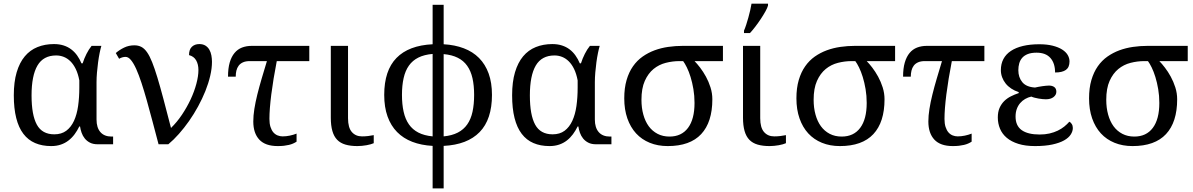

<svg xmlns="http://www.w3.org/2000/svg" viewBox="-20 -786 6502 1046"><path d="M512.2 0Q487.3 0 470.2 -8.8Q453.1 -17.6 441.9 -31.5Q430.7 -45.4 424.6 -62.7Q418.5 -80.1 416 -97.2H412.1Q400.9 -74.2 386.5 -54.7Q372.1 -35.2 353.5 -20.8Q335 -6.3 311.5 1.7Q288.1 9.8 258.8 9.8Q209.5 9.8 171.4 -6.6Q133.3 -22.9 107.4 -56.9Q81.5 -90.8 68.4 -143.1Q55.2 -195.3 55.2 -267.1Q55.2 -339.4 70.8 -392.1Q86.4 -444.8 115 -479Q143.6 -513.2 184.1 -529.5Q224.6 -545.9 273.9 -545.9Q303.2 -545.9 326.7 -538.3Q350.1 -530.8 368.4 -516.8Q386.7 -502.9 400.4 -483.6Q414.1 -464.4 423.8 -440.9H430.2Q438.5 -467.3 451.2 -492.4Q463.9 -517.6 479 -536.1H532.2Q527.8 -521.5 522.9 -497.8Q518.1 -474.1 514.4 -446.8Q510.7 -419.4 508.3 -391.1Q505.9 -362.8 505.9 -338.9V-134.8Q505.9 -90.3 527.1 -66.2Q548.3 -42 587.9 -42H596.2V0ZM275.9 -54.2Q314.9 -54.2 341.1 -73.7Q367.2 -93.3 383.1 -127.7Q398.9 -162.1 405.5 -208.5Q412.1 -254.9 412.1 -309.1V-348.1Q405.3 -384.3 392.8 -409.9Q380.4 -435.5 363.8 -451.9Q347.2 -468.3 327.4 -476.1Q307.6 -483.9 286.1 -483.9Q216.3 -483.9 184.1 -429Q151.9 -374 151.9 -266.1Q151.9 -159.7 180.7 -106.9Q209.5 -54.2 275.9 -54.2Z M1134.8 -449.2Q1134.8 -413.1 1125.2 -372.6Q1115.7 -332 1098.9 -290Q1082 -248 1059.3 -206.3Q1036.6 -164.6 1010 -126.7Q983.4 -88.9 954.6 -56.4Q925.8 -23.9 897 0H843.8Q826.7 -64.5 810.8 -124.8Q794.9 -185.1 780 -238Q765.1 -291 750.7 -334.7Q736.3 -378.4 722.2 -409.9Q708 -441.4 693.6 -458.7Q679.2 -476.1 664.1 -476.1Q655.8 -476.1 646.7 -473.6Q637.7 -471.2 628.9 -465.8L610.8 -497.1Q630.4 -514.2 656 -526.6Q681.6 -539.1 711.9 -539.1Q733.4 -539.1 750 -530.5Q766.6 -522 781 -501.5Q795.4 -481 808.8 -447.3Q822.3 -413.6 837.4 -363.8Q852.5 -314 870.6 -245.8Q888.7 -177.7 911.6 -88.9Q943.8 -120.1 971.2 -160.9Q998.5 -201.7 1018.6 -244.6Q1038.6 -287.6 1049.8 -329.6Q1061 -371.6 1061 -404.8Q1061 -435.5 1048.6 -457.3Q1036.1 -479 1009.8 -485.8Q1009.8 -516.6 1025.4 -531.2Q1041 -545.9 1065.9 -545.9Q1085.9 -545.9 1099.4 -537.4Q1112.8 -528.8 1120.6 -515.1Q1128.4 -501.5 1131.6 -484.1Q1134.8 -466.8 1134.8 -449.2Z M1665 -453.1H1487.8Q1468.3 -352.5 1458 -271.7Q1447.8 -190.9 1447.8 -138.2Q1447.8 -112.8 1453.6 -94.5Q1459.5 -76.2 1469.2 -64.9Q1479 -53.7 1492.2 -48.3Q1505.4 -43 1520 -43Q1538.6 -43 1558.6 -47.1Q1578.6 -51.3 1595.7 -58.1V-14.2Q1586.4 -8.3 1576.4 -3.9Q1566.4 0.5 1554.2 3.4Q1542 6.3 1527.1 8.1Q1512.2 9.8 1493.2 9.8Q1425.3 9.8 1392.6 -25.4Q1359.9 -60.5 1359.9 -124Q1359.9 -155.8 1365.7 -192.6Q1371.6 -229.5 1381.8 -270.8Q1392.1 -312 1405.5 -357.7Q1418.9 -403.3 1434.1 -453.1H1340.8Q1318.8 -453.1 1304 -446.5Q1289.1 -439.9 1280.3 -428.2Q1271.5 -416.5 1267.8 -401.1Q1264.2 -385.7 1264.2 -368.2H1222.2Q1222.2 -413.6 1231.4 -445.3Q1240.7 -477.1 1257.6 -497.3Q1274.4 -517.6 1298.3 -526.9Q1322.3 -536.1 1351.1 -536.1H1665Z M1876 -536.1V-142.1Q1876 -90.8 1896.7 -66.9Q1917.5 -43 1952.1 -43Q1970.2 -43 1985.4 -44.9Q2000.5 -46.9 2016.1 -49.8V-5.9Q2009.8 -2.9 1999.5 0Q1989.3 2.9 1977.3 5.1Q1965.3 7.3 1952.1 8.5Q1939 9.8 1927.2 9.8Q1889.2 9.8 1861.8 1.7Q1834.5 -6.3 1816.9 -24.4Q1799.3 -42.5 1790.8 -72.3Q1782.2 -102.1 1782.2 -145V-536.1Z M2660.2 -269Q2660.2 -135.3 2593 -66.4Q2525.9 2.4 2397 8.8V240.2H2336.9V8.8Q2274.9 5.4 2226.1 -13.4Q2177.2 -32.2 2143.3 -66.7Q2109.4 -101.1 2091.3 -151.6Q2073.2 -202.1 2073.2 -269Q2073.2 -401.9 2139.9 -470.2Q2206.5 -538.6 2336.9 -544.9V-759.8H2397V-544.9Q2458 -541.5 2506.8 -522.9Q2555.7 -504.4 2589.8 -470Q2624 -435.5 2642.1 -385.5Q2660.2 -335.4 2660.2 -269ZM2169.9 -269Q2169.9 -217.3 2179 -177Q2188 -136.7 2207.8 -108.4Q2227.5 -80.1 2259.3 -63.7Q2291 -47.4 2336.9 -43V-492.2Q2291 -488.3 2259.3 -472.4Q2227.5 -456.5 2207.8 -428.7Q2188 -400.9 2179 -360.8Q2169.9 -320.8 2169.9 -269ZM2563 -269Q2563 -320.3 2554 -360.1Q2544.9 -399.9 2525.1 -427.7Q2505.4 -455.6 2473.6 -471.4Q2441.9 -487.3 2397 -491.2V-43Q2442.4 -47.4 2474.1 -63.7Q2505.9 -80.1 2525.6 -108.4Q2545.4 -136.7 2554.2 -177Q2563 -217.3 2563 -269Z M3227.1 0Q3202.1 0 3185.1 -8.8Q3168 -17.6 3156.7 -31.5Q3145.5 -45.4 3139.4 -62.7Q3133.3 -80.1 3130.9 -97.2H3127Q3115.7 -74.2 3101.3 -54.7Q3086.9 -35.2 3068.4 -20.8Q3049.8 -6.3 3026.4 1.7Q3002.9 9.8 2973.6 9.8Q2924.3 9.8 2886.2 -6.6Q2848.1 -22.9 2822.3 -56.9Q2796.4 -90.8 2783.2 -143.1Q2770 -195.3 2770 -267.1Q2770 -339.4 2785.6 -392.1Q2801.3 -444.8 2829.8 -479Q2858.4 -513.2 2898.9 -529.5Q2939.5 -545.9 2988.8 -545.9Q3018.1 -545.9 3041.5 -538.3Q3064.9 -530.8 3083.3 -516.8Q3101.6 -502.9 3115.2 -483.6Q3128.9 -464.4 3138.7 -440.9H3145Q3153.3 -467.3 3166 -492.4Q3178.7 -517.6 3193.8 -536.1H3247.1Q3242.7 -521.5 3237.8 -497.8Q3232.9 -474.1 3229.2 -446.8Q3225.6 -419.4 3223.1 -391.1Q3220.7 -362.8 3220.7 -338.9V-134.8Q3220.7 -90.3 3241.9 -66.2Q3263.2 -42 3302.7 -42H3311V0ZM2990.7 -54.2Q3029.8 -54.2 3055.9 -73.7Q3082 -93.3 3097.9 -127.7Q3113.8 -162.1 3120.4 -208.5Q3127 -254.9 3127 -309.1V-348.1Q3120.1 -384.3 3107.7 -409.9Q3095.2 -435.5 3078.6 -451.9Q3062 -468.3 3042.2 -476.1Q3022.5 -483.9 3001 -483.9Q2931.2 -483.9 2898.9 -429Q2866.7 -374 2866.7 -266.1Q2866.7 -159.7 2895.5 -106.9Q2924.3 -54.2 2990.7 -54.2Z M3860.8 -245.1Q3860.8 -120.6 3800 -55.4Q3739.3 9.8 3617.7 9.8Q3563.5 9.8 3519.8 -8.1Q3476.1 -25.9 3445.3 -59.3Q3414.6 -92.8 3397.7 -141.1Q3380.9 -189.5 3380.9 -250Q3380.9 -306.6 3393.6 -349.9Q3406.2 -393.1 3428.5 -424.8Q3450.7 -456.5 3481 -477.8Q3511.2 -499 3546.4 -512Q3581.5 -524.9 3620.6 -530.5Q3659.7 -536.1 3698.7 -536.1H3918.5V-453.1H3763.7Q3777.3 -439.5 3794.2 -417.5Q3811 -395.5 3825.9 -368.4Q3840.8 -341.3 3850.8 -309.8Q3860.8 -278.3 3860.8 -245.1ZM3474.6 -242.2Q3474.6 -198.2 3484.9 -161.4Q3495.1 -124.5 3514.4 -98.1Q3533.7 -71.8 3562.3 -56.9Q3590.8 -42 3627.4 -42Q3692.9 -42 3728.3 -89.4Q3763.7 -136.7 3763.7 -225.1Q3763.7 -264.6 3757.6 -300.5Q3751.5 -336.4 3742.2 -366.5Q3732.9 -396.5 3721.9 -418.7Q3710.9 -440.9 3701.7 -453.1H3681.6Q3644 -453.1 3606.9 -443.6Q3569.8 -434.1 3540.5 -410.2Q3511.2 -386.2 3492.9 -345.5Q3474.6 -304.7 3474.6 -242.2Z M4121.6 -536.1V-142.1Q4121.6 -90.8 4142.3 -66.9Q4163.1 -43 4197.8 -43Q4215.8 -43 4231 -44.9Q4246.1 -46.9 4261.7 -49.8V-5.9Q4255.4 -2.9 4245.1 0Q4234.9 2.9 4222.9 5.1Q4210.9 7.3 4197.8 8.5Q4184.6 9.8 4172.9 9.8Q4134.8 9.8 4107.4 1.7Q4080.1 -6.3 4062.5 -24.4Q4044.9 -42.5 4036.4 -72.3Q4027.8 -102.1 4027.8 -145V-536.1ZM4033.2 -619.1Q4039.1 -632.3 4045.2 -651.1Q4051.3 -669.9 4056.9 -689.9Q4062.5 -710 4067.1 -730Q4071.8 -750 4074.2 -766.1H4164.1V-755.9Q4161.1 -744.1 4150.4 -724.6Q4139.6 -705.1 4125.2 -683.3Q4110.8 -661.6 4095 -640.9Q4079.1 -620.1 4065.9 -606H4033.2Z M4798.8 -245.1Q4798.8 -120.6 4738 -55.4Q4677.2 9.8 4555.7 9.8Q4501.5 9.8 4457.8 -8.1Q4414.1 -25.9 4383.3 -59.3Q4352.5 -92.8 4335.7 -141.1Q4318.8 -189.5 4318.8 -250Q4318.8 -306.6 4331.5 -349.9Q4344.2 -393.1 4366.5 -424.8Q4388.7 -456.5 4418.9 -477.8Q4449.2 -499 4484.4 -512Q4519.5 -524.9 4558.6 -530.5Q4597.7 -536.1 4636.7 -536.1H4856.4V-453.1H4701.7Q4715.3 -439.5 4732.2 -417.5Q4749 -395.5 4763.9 -368.4Q4778.8 -341.3 4788.8 -309.8Q4798.8 -278.3 4798.8 -245.1ZM4412.6 -242.2Q4412.6 -198.2 4422.9 -161.4Q4433.1 -124.5 4452.4 -98.1Q4471.7 -71.8 4500.2 -56.9Q4528.8 -42 4565.4 -42Q4630.9 -42 4666.3 -89.4Q4701.7 -136.7 4701.7 -225.1Q4701.7 -264.6 4695.6 -300.5Q4689.5 -336.4 4680.2 -366.5Q4670.9 -396.5 4659.9 -418.7Q4648.9 -440.9 4639.6 -453.1H4619.6Q4582 -453.1 4544.9 -443.6Q4507.8 -434.1 4478.5 -410.2Q4449.2 -386.2 4430.9 -345.5Q4412.6 -304.7 4412.6 -242.2Z M5342.8 -453.1H5165.5Q5146 -352.5 5135.7 -271.7Q5125.5 -190.9 5125.5 -138.2Q5125.5 -112.8 5131.3 -94.5Q5137.2 -76.2 5147 -64.9Q5156.7 -53.7 5169.9 -48.3Q5183.1 -43 5197.8 -43Q5216.3 -43 5236.3 -47.1Q5256.3 -51.3 5273.4 -58.1V-14.2Q5264.2 -8.3 5254.2 -3.9Q5244.1 0.5 5231.9 3.4Q5219.7 6.3 5204.8 8.1Q5189.9 9.8 5170.9 9.8Q5103 9.8 5070.3 -25.4Q5037.6 -60.5 5037.6 -124Q5037.6 -155.8 5043.5 -192.6Q5049.3 -229.5 5059.6 -270.8Q5069.8 -312 5083.3 -357.7Q5096.7 -403.3 5111.8 -453.1H5018.6Q4996.6 -453.1 4981.7 -446.5Q4966.8 -439.9 4958 -428.2Q4949.2 -416.5 4945.6 -401.1Q4941.9 -385.7 4941.9 -368.2H4899.9Q4899.9 -413.6 4909.2 -445.3Q4918.5 -477.1 4935.3 -497.3Q4952.1 -517.6 4976.1 -526.9Q5000 -536.1 5028.8 -536.1H5342.8Z M5527.8 -403.8Q5527.8 -364.3 5549.6 -338.1Q5571.3 -312 5618.7 -309.1Q5627.4 -311 5637.7 -313Q5647.9 -314.9 5658.2 -316.4Q5668.5 -317.9 5678 -318.8Q5687.5 -319.8 5694.8 -319.8Q5712.9 -319.8 5723.9 -311.5Q5734.9 -303.2 5734.9 -286.1Q5734.9 -269 5719.5 -257.1Q5704.1 -245.1 5677.7 -245.1Q5670.4 -245.1 5659.9 -246.1Q5649.4 -247.1 5638.2 -249Q5627 -251 5616.5 -253.7Q5606 -256.3 5598.6 -259.8Q5580.6 -255.9 5564.9 -246.8Q5549.3 -237.8 5537.6 -224.1Q5525.9 -210.4 5519.3 -192.1Q5512.7 -173.8 5512.7 -150.9Q5512.7 -101.1 5546.1 -77.1Q5579.6 -53.2 5644 -53.2Q5673.3 -53.2 5697.8 -58.8Q5722.2 -64.5 5742.4 -74.2Q5762.7 -84 5778.3 -96.7Q5793.9 -109.4 5805.7 -123Q5812.5 -120.1 5818.6 -110.8Q5824.7 -101.6 5824.7 -88.9Q5824.7 -70.8 5813.2 -53Q5801.8 -35.2 5777.1 -21.2Q5752.4 -7.3 5713.4 1.2Q5674.3 9.8 5618.7 9.8Q5566.4 9.8 5528.1 -2.2Q5489.7 -14.2 5464.8 -35.2Q5439.9 -56.2 5428 -84.7Q5416 -113.3 5416 -146Q5416 -176.3 5425.5 -198Q5435.1 -219.7 5450.9 -235.4Q5466.8 -251 5487.3 -261.2Q5507.8 -271.5 5529.8 -278.8V-284.2Q5507.3 -291.5 5489.3 -303.5Q5471.2 -315.4 5458.7 -331.1Q5446.3 -346.7 5439.5 -365.2Q5432.6 -383.8 5432.6 -403.8Q5432.6 -438 5446.5 -464.4Q5460.4 -490.7 5487.3 -508.5Q5514.2 -526.4 5553 -535.6Q5591.8 -544.9 5641.6 -544.9Q5683.6 -544.9 5714.6 -537.1Q5745.6 -529.3 5766.1 -516.4Q5786.6 -503.4 5796.6 -486.6Q5806.6 -469.7 5806.6 -451.2Q5806.6 -419.4 5787.1 -405.3Q5767.6 -391.1 5728 -391.1Q5728 -441.4 5702.6 -470.2Q5677.2 -499 5627 -499Q5598.6 -499 5579.3 -491.5Q5560.1 -483.9 5548.8 -470.9Q5537.6 -458 5532.7 -440.7Q5527.8 -423.3 5527.8 -403.8Z M6393.1 -245.1Q6393.1 -120.6 6332.3 -55.4Q6271.5 9.8 6149.9 9.8Q6095.7 9.8 6052 -8.1Q6008.3 -25.9 5977.5 -59.3Q5946.8 -92.8 5929.9 -141.1Q5913.1 -189.5 5913.1 -250Q5913.1 -306.6 5925.8 -349.9Q5938.5 -393.1 5960.7 -424.8Q5982.9 -456.5 6013.2 -477.8Q6043.5 -499 6078.6 -512Q6113.8 -524.9 6152.8 -530.5Q6191.9 -536.1 6231 -536.1H6450.7V-453.1H6295.9Q6309.6 -439.5 6326.4 -417.5Q6343.3 -395.5 6358.2 -368.4Q6373 -341.3 6383.1 -309.8Q6393.1 -278.3 6393.1 -245.1ZM6006.8 -242.2Q6006.8 -198.2 6017.1 -161.4Q6027.3 -124.5 6046.6 -98.1Q6065.9 -71.8 6094.5 -56.9Q6123 -42 6159.7 -42Q6225.1 -42 6260.5 -89.4Q6295.9 -136.7 6295.9 -225.1Q6295.9 -264.6 6289.8 -300.5Q6283.7 -336.4 6274.4 -366.5Q6265.1 -396.5 6254.2 -418.7Q6243.2 -440.9 6233.9 -453.1H6213.9Q6176.3 -453.1 6139.2 -443.6Q6102.1 -434.1 6072.8 -410.2Q6043.5 -386.2 6025.1 -345.5Q6006.8 -304.7 6006.8 -242.2Z"/></svg>

Font: Droid-TTFautohint Serif
Style: Regular
Weight: 400
Foundry: Ascender Corporation
Version: Version 1.00; ttfautohint (v1.00rc1.4-1a1c-dirty) -l 8 -r 50